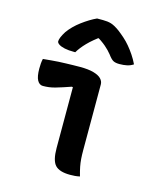

<svg xmlns="http://www.w3.org/2000/svg" viewBox="-120 -901 840 994"><g transform="rotate(15 300.0 -404.0)"><path d="M247 -111Q247 -135 247 -167.5Q247 -200 247 -235Q247 -270 247 -305.5Q247 -341 247 -375Q247 -409 247 -437L241 -438Q218 -430 198 -423.5Q178 -417 160.5 -412Q143 -407 127 -405Q111 -403 95 -403Q76 -403 65 -423Q54 -443 54 -485Q54 -500 55 -512.5Q56 -525 59 -538Q82 -540 102 -542Q122 -544 141.5 -545Q161 -546 180 -546.5Q199 -547 218 -547.5Q237 -548 256 -548Q301 -548 329 -540Q357 -532 370 -518.5Q383 -505 383 -488Q383 -439 383 -391.5Q383 -344 383 -299.5Q383 -255 383 -214Q383 -173 383 -137Q383 -110 384.5 -89.5Q386 -69 390 -48.5Q394 -28 402 0Q388 3 376 4Q364 5 350 5Q293 5 270 -19.5Q247 -44 247 -111ZM276 -813Q283 -813 289.5 -813Q296 -813 308 -813Q333 -813 351.5 -807.5Q370 -802 398 -782Q415 -769 432.5 -753.5Q450 -738 465.5 -719.5Q481 -701 495.5 -679.5Q510 -658 522 -633Q507 -623 489 -619Q471 -615 448 -615Q427 -615 415 -621.5Q403 -628 387 -650Q372 -669 350.5 -687.5Q329 -706 288 -731L343 -716H277L331 -733Q283 -699 255 -670Q227 -641 212 -615H206Q175 -615 154.5 -619.5Q134 -624 123 -631.5Q112 -639 112 -647Q112 -656 117.5 -669.5Q123 -683 135 -702Q147 -719 163.5 -735.5Q180 -752 199.5 -766.5Q219 -781 238.5 -793Q258 -805 276 -813Z"/></g></svg>

Font: Recursive Monospace Casual
Style: Bold
Weight: 700
Version: Version 1.047